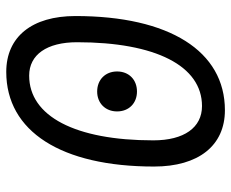

<svg xmlns="http://www.w3.org/2000/svg" viewBox="-84 -660 753 626"><g transform="rotate(-90 293.0 -346.5)"><path d="M247.1 9.8C439.9 9.8 554.2 -171.4 554.2 -477.5C554.2 -619.6 486.3 -703.1 372.1 -703.1C178.2 -703.1 63.5 -523.9 63.5 -221.2C63.5 -76.2 131.8 9.8 247.1 9.8ZM260.7 -64.9C190.4 -64.9 148.9 -123.5 148.9 -223.6C148.9 -478 227.5 -628.4 359.9 -628.4C428.2 -628.4 468.8 -570.8 468.8 -472.2C468.8 -215.8 391.6 -64.9 260.7 -64.9ZM308.1 -276.9C346.7 -276.9 373.5 -303.2 373.5 -341.8C373.5 -379.9 346.7 -406.7 308.1 -406.7C270 -406.7 243.2 -379.9 243.2 -341.8C243.2 -303.2 270 -276.9 308.1 -276.9Z"/></g></svg>

Font: Cascadia Code SemiLight
Style: Italic
Weight: 350
Italic angle: -10°
Monospace: yes
Designer: Aaron Bell
Foundry: Saja Typeworks
Version: Version 2404.023